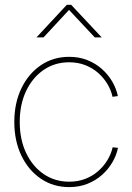

<svg xmlns="http://www.w3.org/2000/svg" viewBox="-20 -765 545 793"><path d="M265.6 7.8Q199.7 7.8 148.4 -27.1Q97.2 -62 68.1 -122.8Q39.1 -183.6 39.1 -261.2Q39.1 -338.9 68.1 -399.7Q97.2 -460.4 148.4 -495.4Q199.7 -530.3 265.6 -530.3Q306.6 -530.3 340.6 -516.8Q374.5 -503.4 400.4 -480.5Q426.3 -457.5 443.4 -428.5Q460.4 -399.4 466.8 -368.2L444.8 -365.2Q438.5 -393.6 423.1 -418.9Q407.7 -444.3 384.8 -464.4Q361.8 -484.4 331.8 -496.1Q301.8 -507.8 265.6 -507.8Q206.5 -507.8 160.4 -476.3Q114.3 -444.8 87.9 -389.2Q61.5 -333.5 61.5 -261.2Q61.5 -189 87.9 -133.3Q114.3 -77.6 160.4 -46.1Q206.5 -14.6 265.6 -14.6Q301.8 -14.6 331.8 -26.1Q361.8 -37.6 385 -57.9Q408.2 -78.1 423.6 -103.5Q439 -128.9 445.3 -156.7L467.3 -154.3Q460.9 -123 443.8 -94Q426.8 -64.9 400.6 -42Q374.5 -19 340.6 -5.6Q306.6 7.8 265.6 7.8ZM159.7 -610.4H131.3V-611.3L255.9 -745.1H273.9L399.4 -611.3V-610.4H371.6L265.1 -724.1Z"/></svg>

Font: Inter 28pt Thin
Style: Regular
Weight: 250
Designer: Rasmus Andersson
Foundry: rsms
Version: Version 4.001;git-66647c0bb